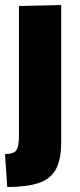

<svg xmlns="http://www.w3.org/2000/svg" viewBox="-20 -544 320 769"><path d="M9 205 0 73Q36 73 46 57Q56 41 56 1V-520L225 -524V26Q225 97 203 135.5Q181 174 133.5 189.5Q86 205 9 205Z"/></svg>

Font: Murecho
Style: Bold
Weight: 700
Designer: Neil Summerour
Foundry: Positype
Version: Version 1.010; ttfautohint (v1.8.3)